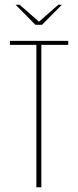

<svg xmlns="http://www.w3.org/2000/svg" viewBox="-20 -793 331 813"><path d="M46 -773H63L145 -701L227 -773H242L158 -688H130ZM134 -603H22V-620H269V-603H155V0H134Z"/></svg>

Font: Smooch Sans Thin Thin
Style: Regular
Weight: 250
Version: Version 1.010